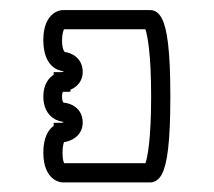

<svg xmlns="http://www.w3.org/2000/svg" viewBox="-20 -568 434 390"><path d="M108.1 -381.5H123V-385.7C135 -390.7 148 -401.7 148 -422C148 -449.9 125.4 -460.9 111.6 -462.3C111.1 -462.8 110.4 -463.6 109.4 -465.5C107.9 -468.6 106 -474.7 106 -486C106 -498.3 108.7 -505.9 109.9 -508.5H275.4C279.3 -496.5 287 -460.9 287 -372C287 -283.3 279.4 -248.3 275.5 -236.5H110.4C109.3 -238.4 107 -243.9 107 -257V-258C107 -270.2 109.1 -277 110.1 -279.5H111.5C127.8 -282.2 148 -294.3 148 -319C148 -348.9 122.9 -358.5 109.7 -359.4C109.1 -359.6 108.8 -359.9 108.2 -360.8C107.4 -362 106 -365 106 -372C106 -378 107 -380.2 108.1 -381.5ZM108.2 -381.6C108.3 -381.6 108.3 -381.6 108.3 -381.6ZM104.7 -318.5 104.5 -318.5H89V-312.4C77.9 -304.4 68 -288 68 -258C68 -229.7 77 -213.5 87.7 -205.1C96.2 -198.5 104 -197.5 107.5 -197.5H285.5C294.6 -197.5 303.1 -203.4 308.7 -214C319.5 -234.6 326 -277 326 -372C326 -467 319.5 -509.8 308.7 -530.7C303.2 -541.4 294.8 -547.5 285.5 -547.5H107.5C104 -547.5 96.2 -546.5 87.7 -539.9C77 -531.5 68 -515.3 68 -487C68 -459.7 75.5 -443.4 85.5 -434.1C94.2 -426.1 102 -424.7 107 -423.5H108.3C108.4 -423.5 108.7 -423.3 108.8 -423.3C108.8 -423.3 109 -423.3 109 -422.3C108 -422 105.6 -421.5 104.5 -421.5H89V-416.1C78.1 -409.3 68 -395.2 68 -372C68 -349.8 76.9 -336 87.2 -328.7C96.8 -321.9 103.2 -321.7 109 -320.3C109 -320.2 109 -320.1 109 -320C109 -319.5 107 -318.7 104.7 -318.5Z"/></svg>

Font: Platiipus Bold
Style: Bold
Weight: 400
Version: Version 001.000